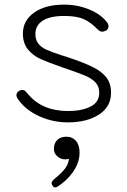

<svg xmlns="http://www.w3.org/2000/svg" viewBox="-20 -520 551 830"><path d="M56 -94Q51 -102 51 -108Q51 -117 58.5 -124Q66 -131 78 -131Q84 -131 88 -127.5Q92 -124 95.5 -119.5Q99 -115 103 -111Q164 -40 274 -40Q333 -40 371 -59Q409 -78 409 -119Q409 -147 392.5 -164Q376 -181 348 -193Q320 -205 246 -230Q184 -252 154 -265.5Q124 -279 101.5 -305.5Q79 -332 79 -375Q79 -431 127.5 -465.5Q176 -500 257 -500Q315 -500 366 -479Q417 -458 443 -423Q449 -416 449 -406Q449 -393 437 -387Q427 -383 422 -383Q411 -383 400 -395Q372 -424 341.5 -437.5Q311 -451 257 -451Q196 -451 164.5 -430.5Q133 -410 133 -373Q133 -347 146 -331Q159 -315 180 -305.5Q201 -296 243 -282L269 -274Q341 -250 380.5 -230.5Q420 -211 440 -185Q460 -159 460 -119Q460 -58 407.5 -24.5Q355 9 274 9Q207 9 147.5 -18.5Q88 -46 56 -94ZM203 272Q203 267 207 262Q211 257 217 252Q247 228 262 207.5Q277 187 278 166Q270 169 262 169Q243 169 228 156Q213 143 213 124Q213 99 227.5 85Q242 71 268 71Q293 71 308.5 89Q324 107 324 141Q324 176 304 210.5Q284 245 247 274Q238 281 231 285.5Q224 290 219 290Q212 290 208 284Q203 277 203 272Z"/></svg>

Font: Kodchasan ExtraLight
Style: Regular
Weight: 275
Version: Version 1.000; ttfautohint (v1.6)